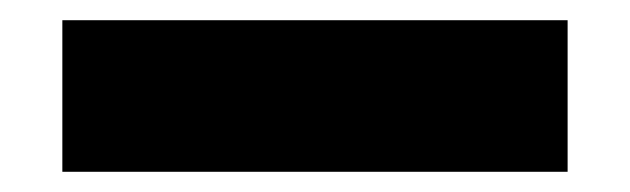

<svg xmlns="http://www.w3.org/2000/svg" viewBox="-20 -20 623 190"><path d="M41.7 0H541.7V150H41.7Z"/></svg>

Font: BoonTook
Style: Regular
Weight: 400
Designer: Sungsit Sawaiwan
Foundry: FontUni
Version: Version 3.0